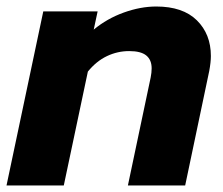

<svg xmlns="http://www.w3.org/2000/svg" viewBox="-25 -570 684 590"><path d="M108 -535H275L263 -479Q304 -513 355.5 -531.5Q407 -550 455 -550Q537 -550 580 -507.5Q623 -465 623 -398Q623 -379 618 -352L544 0H368L438 -332Q441 -347 441 -360Q441 -386 424.5 -399.5Q408 -413 372 -413Q336 -413 303.5 -397.5Q271 -382 245 -350L171 0H-5Z"/></svg>

Font: Prompt
Style: Bold Italic
Weight: 700
Italic angle: -12°
Designer: Katatrad Team
Foundry: CadsonDemak
Version: Version 1.001